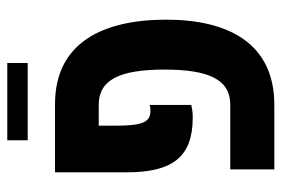

<svg xmlns="http://www.w3.org/2000/svg" viewBox="-143 -630 773 527"><g transform="rotate(-90 243.5 -366.5)"><path d="M122 -677H334V-733H122ZM42 0H219C388 0 453 -126 453 -297C453 -472 389 -602 221 -602H34V-406C34 -282 74 -224 184 -224C203 -224 207 -226 219 -228V-342C214 -341 210 -340 203 -340C172 -340 162 -361 162 -437V-482H219C288 -482 316 -425 316 -301C316 -181 289 -121 220 -121H42Z"/></g></svg>

Font: Noto Sans Hebrew ExtraCondensed
Style: Bold
Weight: 700
Width: 2
Designer: Monotype Design Team
Foundry: Monotype Imaging Inc.
Version: Version 2.004